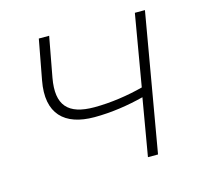

<svg xmlns="http://www.w3.org/2000/svg" viewBox="-82 -609 734 699"><g transform="rotate(-15 285.0 -260.0)"><path d="M243 -191C307 -191 372 -201 430 -216L393 0H431L521 -520H483L437 -251C380 -236 314 -226 252 -226C153 -226 114 -269 132 -369L160 -520H121L93 -370C70 -248 131 -191 243 -191Z"/></g></svg>

Font: Fixel Display 20240404 ExLight
Style: Italic
Weight: 200
Italic angle: -10°
Designer: AlfaBravo + MacPaw
Foundry: Kyrylo Tkachov, Marchela Mozhyna, Serhii Makarenko, Maria Weinstein, Zakhar Kryvoshyya
Version: Version 1.211;Glyphs 3.2 (3225)